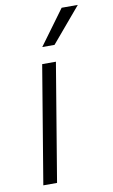

<svg xmlns="http://www.w3.org/2000/svg" viewBox="-89 -829 514 876"><g transform="rotate(-10 168.5 -391.5)"><path d="M38.7 0 129.6 -545.5H193.2L102.3 0ZM143.5 -622.2 261.7 -783.4H336.6L200.3 -622.2Z"/></g></svg>

Font: Inter UI Light
Style: Italic
Weight: 300
Italic angle: 9.39999°
Designer: Rasmus Andersson
Foundry: rsms
Version: 3.2;8d6f07862